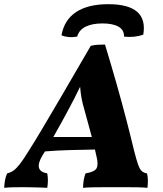

<svg xmlns="http://www.w3.org/2000/svg" viewBox="-54 -895 778 918"><path d="M-34 3Q-33 -17 -30 -33.5Q-27 -50 -20 -66Q-3 -70 10.5 -79.5Q24 -89 40.5 -110Q57 -131 81 -170Q113 -220 152 -286Q191 -352 246.5 -446.5Q302 -541 380 -676Q398 -680 413 -681Q428 -682 448 -682Q477 -587 503 -495.5Q529 -404 550 -323Q571 -242 586 -179Q598 -131 606.5 -107.5Q615 -84 625 -76Q635 -68 649 -66Q656 -38 651 3Q631 1 602.5 0.5Q574 0 547 0Q520 0 504 0Q488 0 457 0Q426 0 394.5 0.5Q363 1 343 3Q344 -38 355 -66Q398 -73 407.5 -90Q417 -107 408 -144Q404 -162 400 -180Q342 -179 281 -177.5Q220 -176 161 -171Q154 -161 148 -150Q105 -77 172 -66Q175 -50 175 -33Q175 -16 172 3Q159 2 138 1.5Q117 1 95 0.5Q73 0 57 0Q31 0 7.5 0.5Q-16 1 -34 3ZM276 -376Q240 -308 201 -240H385Q376 -274 366.5 -308Q357 -342 348 -376Q334 -420 329 -480Q315 -451 301.5 -424.5Q288 -398 276 -376ZM464 -875Q656 -875 631 -729Q611 -722 586.5 -719.5Q562 -717 539 -720Q540 -752 512.5 -767.5Q485 -783 436 -783Q387 -783 355.5 -767.5Q324 -752 315 -720Q293 -716 273.5 -718Q254 -720 240 -726Q253 -800 310 -837.5Q367 -875 464 -875Z"/></svg>

Font: Vollkorn ExtraBold
Style: Italic
Weight: 800
Italic angle: -11°
Designer: Friedrich Althausen
Foundry: Friedrich Althausen
Version: Version 5.000; ttfautohint (v1.8.3)